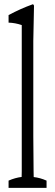

<svg xmlns="http://www.w3.org/2000/svg" viewBox="-20 -908 263 918"><path d="M21 -44.4Q52.2 -58.1 83.5 -62Q83.5 -62 83.5 -65.4Q84 -82 84 -88.4Q84 -135.3 84 -172.9Q84 -485.4 84 -788.1Q52.7 -798.8 21 -799.8Q21 -822.8 21 -835.9Q78.6 -866.7 135.7 -887.2Q139.2 -889.2 142.6 -881.3Q141.1 -801.3 139.2 -711.4Q139.2 -489.3 139.2 -257.3Q139.2 -215.3 140.6 -88.9Q140.6 -82 141.1 -64.9Q141.1 -64.9 141.1 -61.5Q171.9 -58.1 202.6 -44.4Q202.6 -31.7 202.6 -9.8Q202.6 -9.8 21 -9.8Q21 -31.7 21 -44.4Z"/></svg>

Font: Scarab Serif
Style: Light
Weight: 300
Designer: John Roberts
Foundry: Scarab
Version: 1.0